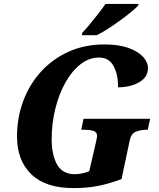

<svg xmlns="http://www.w3.org/2000/svg" viewBox="-20 -951 811 981"><path d="M355 10Q213 10 140 -60.5Q67 -131 67 -253Q67 -350 99 -435.5Q131 -521 190 -585.5Q249 -650 331 -687Q413 -724 514 -724Q587 -724 636.5 -706Q686 -688 711 -660.5Q736 -633 736 -603Q736 -557 691.5 -531Q647 -505 583 -505Q584 -569 560.5 -613Q537 -657 486 -657Q435 -657 391 -622.5Q347 -588 314 -529Q281 -470 262.5 -395Q244 -320 244 -239Q244 -160 271.5 -110.5Q299 -61 363 -61Q382 -61 401.5 -65.5Q421 -70 436 -76L469 -219Q476 -248 476 -256Q476 -276 458 -282Q440 -288 409 -288H395L407 -344H747L735 -288H730Q699 -288 674 -278Q649 -268 642 -230L601 -36Q540 -13 483 -1.5Q426 10 355 10ZM398 -771 401 -784Q419 -803 440.5 -829Q462 -855 483 -882Q504 -909 519 -931H688L685 -921Q673 -909 649 -889Q625 -869 594.5 -847Q564 -825 532.5 -804.5Q501 -784 474 -771Z"/></svg>

Font: Noto Serif SemiCondensed ExtraBold
Style: Italic
Weight: 800
Width: 4
Italic angle: -12°
Designer: Monotype Design Team
Foundry: Monotype Imaging Inc.
Version: Version 2.014; ttfautohint (v1.8.4.7-5d5b)